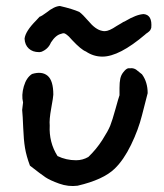

<svg xmlns="http://www.w3.org/2000/svg" viewBox="-20 -628 548 641"><path d="M239 -8Q208 -4 177.5 -15Q147 -26 132 -36Q117 -46 80 -75Q68 -107 63.5 -134Q59 -161 57.5 -201Q56 -241 54 -261L57 -286Q51 -310 59.5 -339.5Q68 -369 87 -381Q120 -391 139 -375Q158 -359 158 -312Q158 -305 151 -266.5Q144 -228 146 -209Q143 -153 172 -107Q201 -93 234 -93Q256 -93 275 -104Q302 -130 321.5 -160.5Q341 -191 348 -208.5Q355 -226 365.5 -264Q376 -302 379 -310Q379 -316 379 -334.5Q379 -353 381.5 -365Q384 -377 391 -386Q401 -399 408 -400Q411 -400 415 -400Q420 -401 425.5 -399.5Q431 -398 434.5 -395.5Q438 -393 444.5 -387.5Q451 -382 454 -380Q473 -354 473 -317L454 -243Q442 -195 417.5 -144.5Q393 -94 363 -65Q325 -28 239 -8ZM322 -439Q292 -439 267 -456Q251 -462 221 -494Q208 -509 203 -512Q197 -517 192 -517Q189 -517 184 -515Q166 -511 150 -486Q141 -464 118 -455L112 -454H110Q89 -454 76 -466Q63 -478 62 -499Q65 -524 101 -560Q109 -568 112 -572Q119 -574 135 -586Q161 -607 180 -608Q223 -598 245 -588Q256 -580 275 -558Q299 -529 321 -525Q324 -524 330 -524Q344 -524 369 -541Q384 -550 386 -551Q387 -552 391.5 -554.5Q396 -557 399 -558Q436 -580 460 -581Q489 -578 485 -535L483 -530Q481 -524 467 -515L465 -513Q378 -439 322 -439Z"/></svg>

Font: Excalifont
Style: Regular
Weight: 400
Designer: Your Own Font Foundry (Virgil); Ján Filípek / DizajnDesign (Excalifont, modifications)
Foundry: Your Own Font Foundry (Virgil); Ján Filípek / DizajnDesign (Excalifont, modifications)
Version: Version 1.000;Glyphs 3.2 (3227)